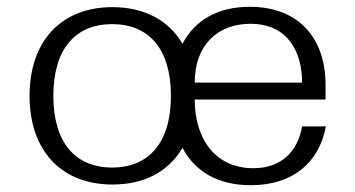

<svg xmlns="http://www.w3.org/2000/svg" viewBox="-20 -532 1046 565"><path d="M137 -250C137 -388 202 -461 310 -461C419 -461 483 -387 483 -250C483 -112 418 -39 310 -39C202 -39 137 -112 137 -250ZM553 -289C553 -400 621 -462 717 -462C828 -462 869 -378 869 -289ZM517 -97C553 -29 619 13 718 13C841 13 919 -53 939 -160H869C856 -85 807 -37 725 -37C615 -37 553 -122 553 -239H938V-282C938 -423 856 -512 715 -512C620 -512 553 -472 517 -403C477 -472 405 -511 311 -511C160 -511 67 -411 67 -250C67 -89 160 11 311 11C406 11 477 -28 517 -97Z"/></svg>

Font: Perun Light
Style: Regular
Weight: 300
Foundry: Copyright (c) Stefan Peev, Context Ltd, 2016
Version: Version 1.089